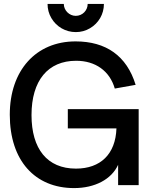

<svg xmlns="http://www.w3.org/2000/svg" viewBox="-20 -946 768 981"><path d="M367 -782C393.5 -782 417.5 -788.5 439.5 -801.5C483.5 -827 511 -873.5 511 -926H428C428 -893 401.5 -865 367 -865C334 -865 306 -893 306 -926H223C223 -899.5 229.5 -875.5 242.5 -853.5C268 -809.5 315 -782 367 -782ZM583.5 0H688.5V-388.5H326.5V-290H575C570.5 -158.5 493.5 -84.5 368 -84.5C221 -84.5 141 -185.5 141 -358C141 -534.5 225 -635.5 369 -635.5C467 -635.5 540.5 -584 566.5 -493.5L673 -512.5C627.5 -661 521.5 -734.5 366 -734.5C164 -734.5 30 -586.5 30 -360C30 -124.5 159.5 15 358.5 15C464.5 15 549.5 -29.5 583.5 -104Z"/></svg>

Font: Vela Sans SemBd
Style: Regular
Weight: 600
Designer: Principal design: Mikhail Sharanda - project Manrope.
Design modification: Ravid Balaliev
Foundry: Mikhail Sharanda
Version: Version 1.001